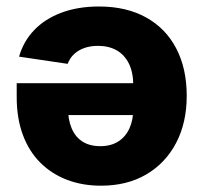

<svg xmlns="http://www.w3.org/2000/svg" viewBox="-20 -573 638 600"><path d="M289.6 -552.7Q374.5 -552.7 436 -518.8Q497.6 -484.9 530.5 -422.1Q563.5 -359.4 563.5 -273.4Q563.5 -189.5 530.3 -126.2Q497.1 -63 437 -27.8Q377 7.3 295.4 7.3Q237.8 7.3 189.7 -11Q141.6 -29.3 106.2 -64.5Q70.8 -99.6 51.5 -151.4Q32.2 -203.1 32.2 -269.5V-313H503.9V-213.4H112.8L192.4 -236.8Q192.4 -199.2 203.9 -172.1Q215.3 -145 237.8 -130.6Q260.3 -116.2 293.5 -116.2Q326.7 -116.2 349.6 -130.9Q372.6 -145.5 384.5 -171.9Q396.5 -198.2 396.5 -233.4V-305.2Q396.5 -346.7 382.8 -374.3Q369.1 -401.9 344.5 -415.8Q319.8 -429.7 286.1 -429.7Q262.7 -429.7 243.9 -423.1Q225.1 -416.5 211.7 -404.1Q198.2 -391.6 191.4 -373.5L39.6 -396Q53.2 -443.8 86.9 -479Q120.6 -514.2 172.1 -533.4Q223.6 -552.7 289.6 -552.7Z"/></svg>

Font: Inter 16pt ExtraBold
Style: Regular
Weight: 800
Version: Version 4.001;git-66647c0bb